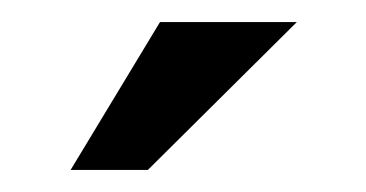

<svg xmlns="http://www.w3.org/2000/svg" viewBox="-20 -641 332 174"><path d="M249 -621 114 -487H44L125 -621Z"/></svg>

Font: Synthetic SemiBold
Style: Regular
Weight: 600
Designer: Santiago Orozco
Foundry: Typemade
Version: Version 2.000; ttfautohint (v1.8.4.7-5d5b)